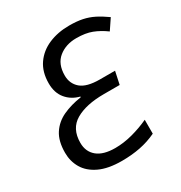

<svg xmlns="http://www.w3.org/2000/svg" viewBox="-172 -848 926 981"><g transform="rotate(-30 291.0 -357.0)"><path d="M265 10Q184 10 132.5 -14.5Q81 -39 57 -80Q33 -121 33 -171Q33 -240 60.5 -282Q88 -324 135.5 -346Q183 -368 244 -377L245 -381Q197 -393 167.5 -428.5Q138 -464 138 -520Q138 -587 169.5 -632.5Q201 -678 255 -701Q309 -724 376 -724Q421 -724 454 -717Q487 -710 517 -695Q547 -680 582 -655L541 -594Q504 -621 466.5 -635.5Q429 -650 375 -650Q313 -650 271 -616Q229 -582 229 -514Q229 -466 263 -436.5Q297 -407 375 -407H464L448 -332H355Q250 -332 188 -296Q126 -260 126 -176Q126 -124 162 -94Q198 -64 268 -64Q318 -64 370.5 -78Q423 -92 470 -114V-32Q424 -10 373.5 0Q323 10 265 10Z"/></g></svg>

Font: Noto IKEA Latin
Style: Italic
Weight: 400
Italic angle: -12°
Designer: Monotype Design Team
Foundry: Monotype Imaging Inc.
Version: Version 1.0